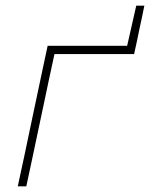

<svg xmlns="http://www.w3.org/2000/svg" viewBox="-20 -655 528 675"><path d="M42.5 0Q54.5 -56.5 66 -109Q77 -161 89.5 -221L100 -270.5Q113 -332 124.2 -385Q135.5 -438 147.5 -494H427L459 -635H487.5Q483 -613.5 479 -593.5Q474.5 -573.5 470 -552Q465.5 -530.5 461 -508.5Q456 -486.5 451.5 -465H171.5Q161 -416.5 151.2 -371Q141.5 -325.5 130 -270.5L119.5 -221Q107 -161 95.8 -108.8Q84.5 -56.5 72.5 0Z"/></svg>

Font: Heraclito Thin
Style: Italic
Weight: 100
Italic angle: -12°
Designer: Kostas Bartsokas (font) & Cristiano Sobral (main changes)
Foundry: Kostas Bartsokas (font) & Cristiano Sobral (main changes)
Version: Version 1.00;July 8, 2020;FontCreator 13.0.0.2655 64-bit